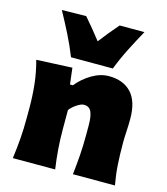

<svg xmlns="http://www.w3.org/2000/svg" viewBox="-114 -863 826 951"><g transform="rotate(15 298.5 -387.0)"><path d="M41 0Q48 -52.5 52 -102.2Q56 -152 56 -214.5V-264.5Q56 -322.5 49.8 -381Q43.5 -439.5 27 -500.5L210 -509L220 -425.5H235Q266 -464 309.5 -489.8Q353 -515.5 396.5 -515.5Q470.5 -515.5 511.5 -471.5Q552.5 -427.5 552.5 -338Q552.5 -305.5 550.5 -273.8Q548.5 -242 548.5 -214.5Q548.5 -152 551.8 -102.2Q555 -52.5 564.5 0H349Q355 -52.5 358.5 -100.8Q362 -149 362 -204V-254Q362 -301 351.2 -323.8Q340.5 -346.5 313 -346.5Q299.5 -346.5 278 -332.5Q256.5 -318.5 243 -301V-204Q243 -149 246.8 -100.8Q250.5 -52.5 258 0ZM190 -557Q169 -610.5 142 -664.2Q115 -718 85.5 -771.5L210 -773.5Q254.5 -722.5 297 -667.5Q336.5 -719.5 382 -771.5H509Q479.5 -718 452.2 -664.2Q425 -610.5 404.5 -557Z"/></g></svg>

Font: Commissioner Flair ExtraBold
Style: Regular
Weight: 800
Designer: Kostas Bartsokas
Foundry: Kostas Bartsokas
Version: Version 1.000; ttfautohint (v1.8.3)